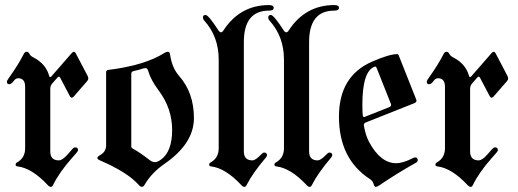

<svg xmlns="http://www.w3.org/2000/svg" viewBox="-20 -727 2044 757"><path d="M7.3 -404.8Q7.3 -409.2 15.1 -419.9Q52.2 -471.7 73.7 -514.2Q78.1 -522.9 85.2 -522.9Q92.3 -522.9 96.2 -514.6Q100.1 -506.3 111.8 -500.5Q160.6 -475.6 173.8 -428.2Q175.3 -422.9 177.7 -422.9Q180.2 -422.9 183.1 -426.3L263.2 -518.1Q267.6 -522.9 271.5 -522.9Q275.4 -522.9 278.8 -516.6L325.2 -428.2Q328.1 -422.9 328.1 -417.5Q328.1 -412.1 323.7 -407.2L271 -346.7Q266.6 -341.8 262.7 -341.8Q258.8 -341.8 255.4 -348.1L217.3 -420.4Q214.8 -424.8 212.2 -424.8Q209.5 -424.8 206.5 -421.4L186.5 -398.4Q178.2 -389.2 178.2 -377.4V-129.9Q178.2 -94.7 211.9 -94.7Q226.1 -94.7 247.1 -118.7L265.1 -139.2Q271 -146 276.4 -146Q287.6 -146 287.6 -135.3Q287.6 -131.3 281.7 -124.5L263.7 -104Q213.9 -47.9 189 2.9Q185.5 9.8 180.2 9.8Q174.8 9.8 168.5 2.9Q106 -64 49.8 -70.8Q41.5 -71.8 41.5 -77.6Q41.5 -83.5 46.9 -86.4Q79.1 -104 79.1 -142.6V-384.8Q79.1 -418.5 51.3 -418.5Q41.5 -418.5 33.2 -406.7Q24.9 -395 16.1 -395Q7.3 -395 7.3 -404.8Z M376 -116.2Q398.4 -128.9 398.4 -154.8V-441.4Q398.4 -450.2 406.2 -451.2Q551.8 -469.2 629.4 -519Q635.3 -522.9 642.1 -522.9Q648.9 -522.9 650.4 -513.2Q657.7 -460 686 -427.7Q744.6 -361.8 744.6 -261.2Q744.6 -161.6 629.9 -82Q577.6 -45.9 550.8 0.5Q545.4 9.8 539.6 9.8Q533.7 9.8 526.4 1.5Q482.9 -47.9 374 -94.7Q363.8 -99.1 363.8 -104.2Q363.8 -109.4 376 -116.2ZM497.6 -149.9Q497.6 -144 503.4 -141.1Q529.8 -127.4 572.3 -94.2Q580.6 -87.9 591.1 -87.9Q601.6 -87.9 615.2 -98.1Q658.7 -129.9 658.7 -214.8Q658.7 -299.8 605 -371.1Q574.2 -413.1 565.4 -444.3Q561.5 -458.5 554.7 -458.5Q547.9 -458.5 541.5 -456.1Q529.3 -451.7 506.8 -446.8Q497.6 -444.8 497.6 -435.5Z M780.3 -658.7Q780.3 -668 790.5 -668Q801.8 -668 840.8 -607.9Q846.2 -599.6 851.3 -599.6Q856.4 -599.6 860.8 -606.9Q926.3 -707 1040.5 -707Q1059.1 -707 1059.1 -696Q1059.1 -685.1 1040.5 -685.1Q941.4 -685.1 941.4 -561V-129.9Q941.4 -94.7 975.1 -94.7Q987.8 -94.7 1010.3 -118.7Q1016.6 -125.5 1021.5 -125.5Q1032.7 -125.5 1032.7 -115.2Q1032.7 -110.8 1026.9 -104Q976.1 -44.4 952.1 2.9Q948.7 9.8 943.4 9.8Q938 9.8 931.6 2.9Q869.1 -64 813 -70.8Q804.7 -71.8 804.7 -77.6Q804.7 -83.5 810.1 -86.4Q842.3 -104 842.3 -142.6V-492.2Q842.3 -582.5 785.6 -645.5Q780.3 -650.9 780.3 -658.7Z M1037.6 -658.7Q1037.6 -668 1047.9 -668Q1059.1 -668 1098.1 -607.9Q1103.5 -599.6 1108.6 -599.6Q1113.8 -599.6 1118.2 -606.9Q1183.6 -707 1297.9 -707Q1316.4 -707 1316.4 -696Q1316.4 -685.1 1297.9 -685.1Q1198.7 -685.1 1198.7 -561V-129.9Q1198.7 -94.7 1232.4 -94.7Q1245.1 -94.7 1267.6 -118.7Q1273.9 -125.5 1278.8 -125.5Q1290 -125.5 1290 -115.2Q1290 -110.8 1284.2 -104Q1233.4 -44.4 1209.5 2.9Q1206.1 9.8 1200.7 9.8Q1195.3 9.8 1189 2.9Q1126.5 -64 1070.3 -70.8Q1062 -71.8 1062 -77.6Q1062 -83.5 1067.4 -86.4Q1099.6 -104 1099.6 -142.6V-492.2Q1099.6 -582.5 1043 -645.5Q1037.6 -650.9 1037.6 -658.7Z M1316.4 -267.1Q1316.4 -427.2 1446.8 -483.9Q1515.1 -513.7 1546.4 -513.7Q1549.8 -513.7 1551.3 -510.3L1620.6 -335.9Q1622.1 -333 1622.1 -330.1Q1622.1 -323.7 1613.8 -320.3L1423.3 -244.6Q1414.6 -241.2 1414.6 -234.9Q1414.6 -232.4 1415 -230Q1421.4 -193.4 1435.1 -167.5Q1480 -83.5 1542.5 -83.5Q1567.9 -83.5 1606.9 -103Q1613.8 -106.4 1616.7 -106.4Q1627 -106.4 1627 -94.7Q1627 -89.4 1618.2 -84.5Q1545.9 -43.9 1476.1 3.4Q1466.8 9.8 1461.4 9.8Q1456.1 9.8 1452.9 -2Q1449.7 -13.7 1438.5 -21Q1316.4 -100.1 1316.4 -267.1ZM1408.7 -314Q1408.7 -280.8 1410.6 -270Q1411.6 -265.6 1414.3 -265.6Q1417 -265.6 1420.4 -267.1L1515.1 -304.7Q1522 -307.6 1522 -313.5Q1522 -315.9 1520.5 -319.3L1464.8 -459.5Q1462.9 -464.4 1460.2 -464.4Q1457.5 -464.4 1456.5 -463.9Q1408.7 -445.8 1408.7 -314Z M1662.6 -404.8Q1662.6 -409.2 1670.4 -419.9Q1707.5 -471.7 1729 -514.2Q1733.4 -522.9 1740.5 -522.9Q1747.6 -522.9 1751.5 -514.6Q1755.4 -506.3 1767.1 -500.5Q1815.9 -475.6 1829.1 -428.2Q1830.6 -422.9 1833 -422.9Q1835.4 -422.9 1838.4 -426.3L1918.5 -518.1Q1922.9 -522.9 1926.8 -522.9Q1930.7 -522.9 1934.1 -516.6L1980.5 -428.2Q1983.4 -422.9 1983.4 -417.5Q1983.4 -412.1 1979 -407.2L1926.3 -346.7Q1921.9 -341.8 1918 -341.8Q1914.1 -341.8 1910.6 -348.1L1872.6 -420.4Q1870.1 -424.8 1867.4 -424.8Q1864.7 -424.8 1861.8 -421.4L1841.8 -398.4Q1833.5 -389.2 1833.5 -377.4V-129.9Q1833.5 -94.7 1867.2 -94.7Q1881.3 -94.7 1902.3 -118.7L1920.4 -139.2Q1926.3 -146 1931.6 -146Q1942.9 -146 1942.9 -135.3Q1942.9 -131.3 1937 -124.5L1918.9 -104Q1869.1 -47.9 1844.2 2.9Q1840.8 9.8 1835.4 9.8Q1830.1 9.8 1823.7 2.9Q1761.2 -64 1705.1 -70.8Q1696.8 -71.8 1696.8 -77.6Q1696.8 -83.5 1702.1 -86.4Q1734.4 -104 1734.4 -142.6V-384.8Q1734.4 -418.5 1706.5 -418.5Q1696.8 -418.5 1688.5 -406.7Q1680.2 -395 1671.4 -395Q1662.6 -395 1662.6 -404.8Z"/></svg>

Font: UnifrakturMaguntia18
Style: Book
Weight: 400
Designer: j. 'mach' wust, Gerrit Ansmann, Georg Duffner, based on a font by Peter Wiegel, original typeface by Carl Albert Fahrenw
Version: Version 2017-03-19